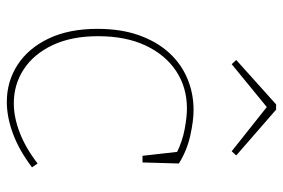

<svg xmlns="http://www.w3.org/2000/svg" viewBox="-150 -654 810 549"><g transform="rotate(90 254.5 -379.0)"><path d="M271 6Q212 6 164.5 -25Q117 -56 89.5 -114Q62 -172 62 -253Q62 -320 80 -371Q98 -422 129.5 -457Q161 -492 203.5 -510Q246 -528 294 -528Q325 -528 367.5 -518.5Q410 -509 447 -486L444 -382H425L413 -488L418 -479Q384 -496 349 -502.5Q314 -509 290 -509Q229 -509 182.5 -478Q136 -447 109.5 -390.5Q83 -334 83 -255Q83 -179 108.5 -125Q134 -71 177.5 -42.5Q221 -14 275 -14Q315 -14 359 -31Q403 -48 447 -82L458 -66Q409 -29 361.5 -11.5Q314 6 271 6ZM163 -637 151 -650 278 -764H293L424 -650L412 -637L281 -741H290Z"/></g></svg>

Font: Bitter Thin Thin
Style: Regular
Weight: 250
Version: Version 2.002